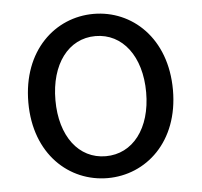

<svg xmlns="http://www.w3.org/2000/svg" viewBox="-45 -604 697 664"><g transform="rotate(-5 303.0 -272.0)"><path d="M303 13C436 13 554 -91 554 -271C554 -452 436 -557 303 -557C170 -557 52 -452 52 -271C52 -91 170 13 303 13ZM303 -63C209 -63 146 -146 146 -271C146 -396 209 -480 303 -480C397 -480 461 -396 461 -271C461 -146 397 -63 303 -63Z"/></g></svg>

Font: GenYoGothic2 TW R
Style: Regular
Weight: 400
Version: Version 2.100;PS 2.1;hotconv 16.6.51;makeotf.lib2.5.65220 DE